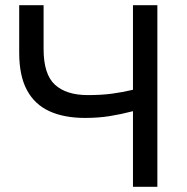

<svg xmlns="http://www.w3.org/2000/svg" viewBox="-20 -720 720 740"><path d="M492.5 0V-291.5Q446.5 -279.5 402.8 -272.5Q359 -265.5 308 -265.5Q227 -265.5 170.2 -291.5Q113.5 -317.5 83.8 -372.8Q54 -428 54 -517V-700H148V-531Q148 -433.5 191.8 -393.5Q235.5 -353.5 318.5 -353.5Q371 -353.5 411.8 -359Q452.5 -364.5 492.5 -374V-700H586.5V0Z"/></svg>

Font: Geologica Roman Light
Style: Regular
Weight: 300
Designer: Sindre Bremnes, Frode Helland
Foundry: Monokrom Skriftforlag AS
Version: Version 1.010;gftools[0.9.28]